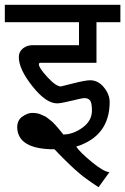

<svg xmlns="http://www.w3.org/2000/svg" viewBox="-30 -633 524 804"><path d="M323.2 -222.2Q314.5 -222.2 268.6 -210.9Q225.1 -200.2 209 -200.2Q162.6 -200.2 106 -271.5Q48.8 -343.3 48.8 -394Q48.8 -416 65.9 -430.2Q82.5 -443.8 106.9 -443.8H300.8V-540H-9.8V-612.8H474.1V-540H374V-370.1H140.1Q132.8 -370.1 132.8 -363.8Q132.8 -348.6 168.9 -309.6Q204.6 -271 225.1 -271L277.8 -284.2Q328.1 -296.9 347.2 -296.9Q380.9 -296.9 404.8 -267.6Q429.2 -237.8 429.2 -206.1Q429.2 -63 289.1 -19Q304.7 4.4 355 45.9Q405.3 86.9 428.2 87.9L382.8 150.9Q373 145 353.5 131.3Q347.7 127.4 339.4 121.3Q331.1 115.2 329.1 113.8Q316.4 105 304.7 94.7Q300.8 91.8 296.4 87.6Q292 83.5 289.3 81.3Q286.6 79.1 284.7 77.6Q282.2 75.7 262.7 57.1Q251.5 46.4 243.2 38.1L220.2 15.1Q201.2 -3.9 198.2 -7.8Q44.9 -7.8 42 -99.1Q42 -130.4 64 -145Q86.4 -160.2 104 -160.2Q113.8 -160.2 124 -158.7Q131.8 -157.7 143.1 -152.8Q151.9 -149.4 159.2 -145.5Q164.6 -142.6 174.8 -134.3Q178.2 -131.3 182.9 -127.9Q187.5 -124.5 188.5 -123.5Q193.4 -119.1 201.7 -109.9Q210.4 -99.6 212.9 -97.2Q214.8 -95.2 224.6 -83Q227.1 -80.1 229.5 -76.9Q231.9 -73.7 233.2 -72Q234.4 -70.3 234.9 -69.8Q275.4 -69.8 314.9 -98.1Q354.5 -126.5 355 -168.9Q355 -200.7 348.1 -210.9Q340.8 -222.2 323.2 -222.2Z"/></svg>

Font: Miedinger*
Style: Book
Weight: 400
Version: Version 001.000